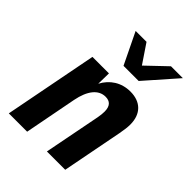

<svg xmlns="http://www.w3.org/2000/svg" viewBox="-229 -938 1060 1060"><g transform="rotate(45 301.0 -408.5)"><path d="M291 -633.3H409.2L570.8 -816.9H478L361.8 -706.1L287.1 -816.9H202.1ZM28.8 0H171.9L231 -307.1C248 -394.5 287.1 -442.9 341.8 -442.9C376.5 -442.9 396 -423.8 396 -380.9C396 -369.1 394.5 -350.1 391.1 -333L326.2 0H469.2L538.1 -355.5C543.9 -386.2 546.9 -410.2 546.9 -430.7C546.9 -512.7 499 -560.1 418.9 -560.1C348.1 -560.1 293 -523.4 262.2 -464.8L263.7 -546.9H134.8Z"/></g></svg>

Font: Hack
Style: Bold Oblique
Weight: 700
Italic angle: -12°
Monospace: yes
Designer: Christopher Simpkins
Foundry: Christopher Simpkins
Version: Version 2.010